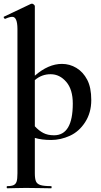

<svg xmlns="http://www.w3.org/2000/svg" viewBox="-30 -745 546 1040"><path d="M262.7 -12.2Q364.3 -12.2 364.3 -184.1Q364.3 -260.3 328.9 -301.5Q293.5 -342.8 244.6 -343Q195.8 -343.3 158.7 -311V-61Q180.7 -37.1 204.6 -24.7Q228.5 -12.2 262.7 -12.2ZM64.5 -588.9Q64 -653.8 36.6 -653.8Q22 -653.8 -1.5 -643.1H-2.4Q-6.3 -643.1 -9 -648.4Q-11.7 -653.8 -8.3 -654.8L137.7 -724.1Q139.6 -725.1 143.6 -725.1Q147.5 -725.1 153.1 -720.5Q158.7 -715.8 158.7 -711.9V-335Q231.9 -398.9 305.7 -398.9Q347.7 -398.9 384 -377Q420.4 -355 442.4 -313Q464.4 -271 464.4 -202.9Q464.4 -134.8 431.4 -83.5Q398.4 -32.2 348.4 -9.5Q298.3 13.2 247.1 13.2Q195.8 13.2 158.7 2V193.8Q158.7 223.6 165 237.8Q171.4 252 189.9 257.6Q208.5 263.2 247.6 263.2Q249.5 263.2 249.5 269Q249.5 274.9 247.6 274.9Q209.5 274.9 188.5 273.9L110.4 272.9L50.3 273.9Q34.2 274.9 8.3 274.9Q6.3 274.9 6.3 269Q6.3 263.2 8.3 263.2Q32.2 263.2 43.9 257.6Q55.7 252 60.1 238Q64.5 224.1 64.5 193.8Z"/></svg>

Font: Cormorant-Bold
Style: Bold
Weight: 700
Designer: Christian Thalmann (Catharsis Fonts)
Version: Version 3.000